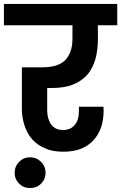

<svg xmlns="http://www.w3.org/2000/svg" viewBox="-41 -760 614 973"><path d="M553.2 -631.8H455.1V-563Q455.1 -508.3 442.9 -461.9Q429.7 -415.5 402.8 -382.8Q374.5 -350.1 330.1 -332Q286.1 -314 220.2 -314H198.2V-201.2Q198.2 -158.2 217.8 -129.9Q237.8 -101.1 278.8 -101.1Q316.4 -101.1 337.9 -127Q358.9 -152.3 358.9 -193.8V-219.2H482.9Q483.9 -214.4 483.9 -207V-198.2Q483.9 -103.5 431.2 -47.9Q378.9 8.8 280.8 8.8Q224.1 8.8 189 -7.8Q148.4 -24.4 123 -53.2Q97.2 -82 84 -122.1Q69.8 -163.6 69.8 -207V-418.9H172.9Q255.9 -418.9 291 -457Q326.2 -495.1 326.2 -563V-631.8H-21V-740.2H553.2ZM33.2 116.2Q33.2 83 56.2 60.1Q79.1 37.1 110.8 37.1Q144 37.1 167 60.1Q189.9 83 189.9 116.2Q189.9 147.9 167 170.9Q145 192.9 110.8 192.9Q78.1 192.9 56.2 170.9Q33.2 147.9 33.2 116.2Z"/></svg>

Font: PoppinsZ SemiBold
Style: Regular
Weight: 600
Designer: Ninad Kale (Devanagari), Jonny Pinhorn (Latin)
Foundry: Indian Type Foundry
Version: Version 3.002;FEAKit 1.0